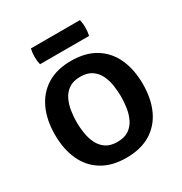

<svg xmlns="http://www.w3.org/2000/svg" viewBox="-171 -847 938 988"><g transform="rotate(-30 298.0 -353.0)"><path d="M37 -273.5Q37 -359.5 66.8 -424.2Q96.5 -489 154.5 -525.2Q212.5 -561.5 297.5 -561.5Q384 -561.5 442.2 -525.5Q500.5 -489.5 530 -424.8Q559.5 -360 559.5 -273.5Q559.5 -186.5 529.8 -122Q500 -57.5 441.8 -22Q383.5 13.5 297.5 13.5Q212 13.5 153.8 -22.5Q95.5 -58.5 66.2 -123Q37 -187.5 37 -273.5ZM166 -273.5Q166 -241.5 171.2 -207.8Q176.5 -174 190.5 -145Q204.5 -116 230.5 -98.2Q256.5 -80.5 298 -80.5Q340 -80.5 366 -98.2Q392 -116 406 -145Q420 -174 425 -207.8Q430 -241.5 430 -273.5Q430 -305.5 425 -339.5Q420 -373.5 406 -402.5Q392 -431.5 366 -449.2Q340 -467 298 -467Q256.5 -467 230.5 -449.2Q204.5 -431.5 190.5 -402.5Q176.5 -373.5 171.2 -339.5Q166 -305.5 166 -273.5ZM152 -626Q146.5 -647.5 146.5 -672.5Q146.5 -697 152 -720H443.5Q446 -707.5 447.2 -697.8Q448.5 -688 448.5 -673.5Q448.5 -648.5 443.5 -626Z"/></g></svg>

Font: Signika Negative SC SemiBold
Style: Regular
Weight: 600
Designer: Anna Giedryś
Foundry: Anna Giedryś
Version: Version 2.000; ttfautohint (v1.8.3) -l 8 -r 50 -G 200 -x 9 -